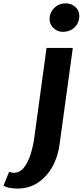

<svg xmlns="http://www.w3.org/2000/svg" viewBox="-148 -834 480 1110"><path d="M-46 256Q-73 256 -94.5 251.8Q-116 247.5 -127.5 238.5L-95 158.5Q-91 161 -82.8 163Q-74.5 165 -68.5 165Q-33.5 165 -9.5 134.5Q14.5 104 28.8 58.2Q43 12.5 49.5 -32.5L121 -557H273L196.5 -0.5Q187 73 154.2 131Q121.5 189 70.5 222.5Q19.5 256 -46 256ZM213.5 -650Q184.5 -650 161.5 -671.8Q138.5 -693.5 138.5 -723Q138.5 -760.5 165.2 -787.5Q192 -814.5 232 -814.5Q265.5 -814.5 288 -793.5Q310.5 -772.5 310.5 -743Q310.5 -703 283.8 -676.5Q257 -650 213.5 -650Z"/></svg>

Font: Merriweather Sans Italic
Style: Bold
Weight: 700
Italic angle: -7.5°
Designer: Eben Sorkin
Foundry: Eben Sorkin
Version: Version 1.008; ttfautohint (v1.7.19-72a1) -l 8 -r 50 -G 200 